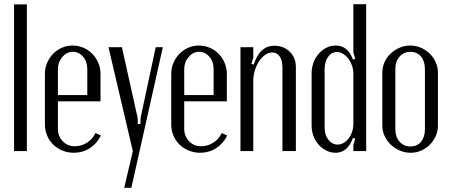

<svg xmlns="http://www.w3.org/2000/svg" viewBox="-20 -720 2146 915"><path d="M47 -699H108V0H47Z M194 -368Q194 -396 204.5 -420.5Q215 -445 233 -463.5Q251 -482 275 -492.5Q299 -503 326 -503Q353 -503 377.5 -492.5Q402 -482 420 -463.5Q438 -445 448.5 -420.5Q459 -396 459 -368V-237H256V-106Q256 -71 279 -47Q302 -23 336 -23Q368 -23 394.5 -40Q421 -57 435 -86L461 -74Q441 -35 407.5 -13.5Q374 8 332 8Q303 8 277.5 -2.5Q252 -13 233.5 -31Q215 -49 204.5 -74Q194 -99 194 -127ZM396 -267V-391Q396 -426 376 -449.5Q356 -473 327 -473Q298 -473 277 -448.5Q256 -424 256 -391V-267Z M561 -495 636 -158 637 -129H649L650 -158L722 -495H756L606 175H572L613 0L497 -495Z M796 -368Q796 -396 806.5 -420.5Q817 -445 835 -463.5Q853 -482 877 -492.5Q901 -503 928 -503Q955 -503 979.5 -492.5Q1004 -482 1022 -463.5Q1040 -445 1050.5 -420.5Q1061 -396 1061 -368V-237H858V-106Q858 -71 881 -47Q904 -23 938 -23Q970 -23 996.5 -40Q1023 -57 1037 -86L1063 -74Q1043 -35 1009.5 -13.5Q976 8 934 8Q905 8 879.5 -2.5Q854 -13 835.5 -31Q817 -49 806.5 -74Q796 -99 796 -127ZM998 -267V-391Q998 -426 978 -449.5Q958 -473 929 -473Q900 -473 879 -448.5Q858 -424 858 -391V-267Z M1189 -412Q1218 -502 1287 -502Q1332 -502 1361 -473.5Q1390 -445 1390 -401V0H1326V-400Q1326 -433 1312.5 -451.5Q1299 -470 1277 -470Q1260 -470 1243.5 -458.5Q1227 -447 1214.5 -428Q1202 -409 1194.5 -384.5Q1187 -360 1187 -335V0H1126V-495H1187V-445L1178 -416Z M1673 -59 1662 -63Q1637 8 1579 8Q1556 8 1535 -2.5Q1514 -13 1498.5 -30.5Q1483 -48 1474 -71.5Q1465 -95 1465 -122V-370Q1465 -397 1474 -421.5Q1483 -446 1499 -464Q1515 -482 1535.5 -492.5Q1556 -503 1580 -503Q1638 -503 1662 -436L1673 -440L1664 -469V-700H1725V0H1664V-30ZM1664 -369Q1664 -389 1657.5 -407.5Q1651 -426 1640 -440.5Q1629 -455 1615 -463.5Q1601 -472 1586 -472Q1560 -472 1543.5 -449Q1527 -426 1527 -390V-112Q1527 -77 1545 -54Q1563 -31 1589 -31Q1604 -31 1617.5 -39Q1631 -47 1641.5 -60.5Q1652 -74 1658 -92Q1664 -110 1664 -129Z M1935 -503Q1962 -503 1986 -492.5Q2010 -482 2028 -464.5Q2046 -447 2056.5 -423.5Q2067 -400 2067 -374V-121Q2067 -95 2056.5 -71.5Q2046 -48 2028.5 -30.5Q2011 -13 1987.5 -2.5Q1964 8 1937 8Q1910 8 1885.5 -2.5Q1861 -13 1842.5 -30.5Q1824 -48 1813 -71.5Q1802 -95 1802 -121V-374Q1802 -400 1812.5 -423.5Q1823 -447 1841.5 -464.5Q1860 -482 1884 -492.5Q1908 -503 1935 -503ZM1936 -473Q1904 -473 1884 -450Q1864 -427 1864 -391V-104Q1864 -68 1884 -45Q1904 -22 1936 -22Q1968 -22 1986.5 -44.5Q2005 -67 2005 -104V-391Q2005 -428 1986.5 -450.5Q1968 -473 1936 -473Z"/></svg>

Font: Moniqa Paragraph
Style: Regular
Weight: 400
Designer: Rajesh Rajput
Foundry: Rajesh Rajput
Version: Version 1.000